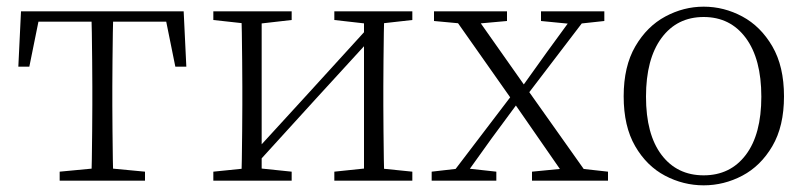

<svg xmlns="http://www.w3.org/2000/svg" viewBox="-20 -542 2424 576"><path d="M35 -342 43 -508H531L539 -342H506L473 -505L506 -477H68L101 -505L68 -342ZM159 0V-27L275 -38H299L415 -27V0ZM254 0Q255 -24 255.5 -64.5Q256 -105 256.5 -148.5Q257 -192 257 -226V-283Q257 -316 256.5 -359.5Q256 -403 255.5 -443.5Q255 -484 254 -508H320Q319 -484 318.5 -443.5Q318 -403 317.5 -359.5Q317 -316 317 -283V-226Q317 -192 317.5 -148.5Q318 -105 318.5 -64.5Q319 -24 320 0Z M620 0V-27L728 -38H749L855 -27V0ZM983 0V-27L1088 -38H1109L1217 -27V0ZM704 0Q705 -24 705.5 -64.5Q706 -105 706.5 -148.5Q707 -192 707 -226V-283Q707 -316 706.5 -359.5Q706 -403 705.5 -443.5Q705 -484 704 -508H765V0ZM745 -45 715 -61H721L905 -262L1090 -465L1118 -447H1112L928 -246ZM1072 0V-508H1133Q1132 -484 1131.5 -443.5Q1131 -403 1130.5 -359.5Q1130 -316 1130 -283V-226Q1130 -192 1130.5 -148.5Q1131 -105 1131.5 -64.5Q1132 -24 1133 0ZM620 -482V-508H855V-482L750 -470H729ZM983 -482V-508H1217V-482L1110 -470H1089Z M1275 0V-27L1362 -37H1378L1469 -27V0ZM1320 0 1528 -273 1549 -253H1548L1455 -127L1364 0ZM1576 0V-27L1689 -38H1705L1804 -27V0ZM1550 -242 1531 -263H1533L1621 -386L1710 -508H1753ZM1684 0 1519 -238 1329 -508H1397L1559 -278L1756 0ZM1282 -479V-508H1501V-479L1401 -470H1379ZM1603 -479V-508H1793V-479L1710 -470H1695Z M2091 14Q2030 14 1975 -15Q1920 -44 1885.5 -103.5Q1851 -163 1851 -253Q1851 -343 1886 -403Q1921 -463 1976 -492.5Q2031 -522 2091 -522Q2152 -522 2207 -492.5Q2262 -463 2297 -403Q2332 -343 2332 -253Q2332 -163 2297 -103.5Q2262 -44 2207 -15Q2152 14 2091 14ZM2091 -16Q2171 -16 2217.5 -77.5Q2264 -139 2264 -252Q2264 -365 2217.5 -428Q2171 -491 2091 -491Q2011 -491 1964.5 -428Q1918 -365 1918 -252Q1918 -139 1964.5 -77.5Q2011 -16 2091 -16Z"/></svg>

Font: Source Han Serif JP VF
Style: Regular
Weight: 250
Designer: Ryoko NISHIZUKA 西塚涼子 (kana & ideographs); Frank Grießhammer (Latin, Greek & Cyrillic); Wenlong ZHANG 张文龙 (bopomofo); San
Foundry: Adobe
Version: Version 2.001;hotconv 1.1.0;makeotfexe 2.6.0